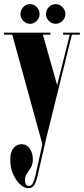

<svg xmlns="http://www.w3.org/2000/svg" viewBox="-30 -686 418 956"><path d="M110 251Q91 251 70.2 232Q49.5 213 35.2 181Q21 149 21 110Q21 71.5 37 51.8Q53 32 78 32Q103 32 118.2 54Q133.5 76 133.5 107.5Q133.5 132.5 123.8 148.2Q114 164 104.2 177.8Q94.5 191.5 94.5 211Q94.5 240 114.5 240Q127 240 134 225.2Q141 210.5 146.5 188L181 32L31 -513.5H-10V-523.5H221V-513.5H183.5L254.5 -262L317.5 -513.5H284.5V-523.5H367.5V-513.5H328L200 3.5L155.5 196.5Q149.5 221 140 236Q130.5 251 110 251ZM247 -567.5Q227.5 -567.5 213.2 -582Q199 -596.5 199 -615.5Q199 -636 213.2 -650.8Q227.5 -665.5 247 -665.5Q266 -665.5 280.8 -650.8Q295.5 -636 295.5 -615.5Q295.5 -596.5 280.8 -582Q266 -567.5 247 -567.5ZM119 -567.5Q100 -567.5 86 -582Q72 -596.5 72 -615.5Q72 -636 86 -650.8Q100 -665.5 119 -665.5Q139 -665.5 153 -650.8Q167 -636 167 -615.5Q167 -596.5 153 -582Q139 -567.5 119 -567.5Z"/></svg>

Font: Imbue 100pt Black
Style: Regular
Weight: 900
Designer: Tyler Finck
Foundry: Etcetera Type Company
Version: Version 1.102; ttfautohint (v1.8.3)